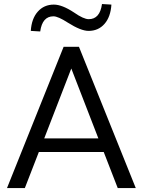

<svg xmlns="http://www.w3.org/2000/svg" viewBox="-20 -957 726 977"><path d="M15.6 0 303.7 -718.8H381.8L670.9 0H579.1L507.8 -183.6H177.7L106.4 0ZM136.7 -799.8Q140.6 -862.3 172.4 -897.9Q204.1 -933.6 253.9 -933.6Q295.9 -933.6 356.4 -893.6Q405.3 -859.4 431.6 -859.4Q488.3 -859.4 499 -936.5L546.9 -933.6Q543 -871.1 511.7 -835.4Q480.5 -799.8 430.7 -799.8Q391.6 -799.8 325.2 -841.8Q275.4 -874 252 -874Q195.3 -874 184.6 -796.9ZM205.1 -252.9H480.5L342.8 -608.4Z"/></svg>

Font: Min Sans
Style: Regular
Weight: 400
Designer: Jinseong-Kim, NotoSansCJK, Nunito
Foundry: Jinseong-Kim
Version: Version 1.400;Glyphs 3.1.2 (3151)